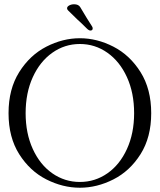

<svg xmlns="http://www.w3.org/2000/svg" viewBox="-20 -879 748 899"><path d="M20 -349Q20 -462 70 -541.5Q120 -621 197 -660.5Q274 -700 354 -700Q434 -700 511 -660.5Q588 -621 638 -541.5Q688 -462 688 -349Q688 -236 638 -157Q588 -78 511 -39Q434 0 354 0Q274 0 197 -39Q120 -78 70 -157Q20 -236 20 -349ZM608 -349Q608 -444 574.5 -517.5Q541 -591 483 -632Q425 -673 354 -673Q283 -673 225 -632Q167 -591 133.5 -517.5Q100 -444 100 -349Q100 -255 133.5 -181.5Q167 -108 225 -67.5Q283 -27 354 -27Q425 -27 483 -67.5Q541 -108 574.5 -181.5Q608 -255 608 -349ZM386 -746Q358 -774 343 -787L299 -830Q294 -835 294 -840Q294 -848 304 -853.5Q314 -859 327 -859Q348 -859 356 -845Q389 -789 410 -757Q414 -752 414 -746Q414 -736 403 -736Q396 -736 386 -746Z"/></svg>

Font: Hina Mincho
Style: Regular
Weight: 400
Designer: satsuyako
Foundry: satsuyako
Version: Version 1.100